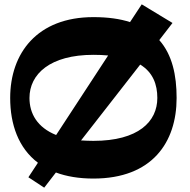

<svg xmlns="http://www.w3.org/2000/svg" viewBox="-20 -806 875 886"><path d="M634 -786 580 -704C534 -719 478 -727 411 -727C151 -727 27 -560 27 -354C27 -232 65 -123 155 -55L111 12L184 60L238 -10C286 8 344 18 411 18C682 18 795 -149 795 -354C795 -459 775 -553 715 -621L776 -700ZM411 -553C435 -553 458 -552 479 -550L239 -183C152 -218 116 -282 116 -354C116 -464 211 -553 411 -553ZM706 -354C706 -245 619 -156 411 -156C391 -156 372 -157 354 -158L627 -508C686 -472 706 -416 706 -354Z"/></svg>

Font: Peralta
Style: Regular
Weight: 400
Designer: Astigmatic (AOETI)
Foundry: Astigmatic (AOETI)
Version: Version 1.000